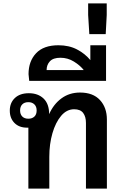

<svg xmlns="http://www.w3.org/2000/svg" viewBox="-20 -1117 728 1137"><path d="M148 0V-361Q145 -361 140 -361Q93 -361 65.5 -389Q38 -417 38 -462Q38 -508 68 -536.5Q98 -565 151 -565Q205 -565 238 -533.5Q271 -502 271 -441Q297 -500 344 -534.5Q391 -569 454 -569Q531 -569 572 -524.5Q613 -480 613 -409V0H489V-389Q489 -426 472.5 -448Q456 -470 419 -470Q375 -470 342 -431Q309 -392 290.5 -328Q272 -264 272 -188V0ZM148 -414Q170 -414 183.5 -426.5Q197 -439 197 -463Q197 -486 183.5 -499Q170 -512 148 -512Q125 -512 112 -499Q99 -486 99 -463Q99 -440 112 -427Q125 -414 148 -414Z M153 -638 149 -678Q149 -754 193.5 -801.5Q238 -849 326 -849Q389 -849 436.5 -824Q484 -799 515 -761V-849H608V-638ZM256 -702H476Q454 -730 417.5 -752.5Q381 -775 338 -775Q295 -775 275.5 -754Q256 -733 256 -702Z M502 -1097H612V-1028L606 -915H509L502 -1028Z"/></svg>

Font: Noto Sans Thai Looped SemiBold
Style: Regular
Weight: 600
Designer: Sasikarn Vongin, Ben Mitchell
Foundry: The Fontpad Ltd
Version: Version 1.001; ttfautohint (v1.8.4.7-5d5b)